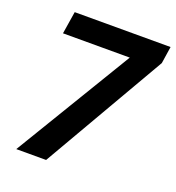

<svg xmlns="http://www.w3.org/2000/svg" viewBox="-130 -815 841 918"><g transform="rotate(20 291.0 -355.5)"><path d="M568.4 -624.5 207 0H55.2L415.5 -596.7H75.7L93.8 -710.9H581.5Z"/></g></svg>

Font: RobotoDraft
Style: Bold Italic
Weight: 700
Italic angle: -12°
Version: Version 2.001150; 2014